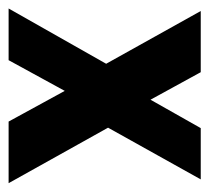

<svg xmlns="http://www.w3.org/2000/svg" viewBox="-49 -446 486 446"><g transform="rotate(90 194.0 -223.0)"><path d="M119.1 -226.6 138.7 -191.4 152.3 -184.6 182.1 -130.4 209.5 -180.7 242.7 -186.5 267.6 -231 248.5 -264.6 234.4 -272 202.6 -329.6 171.4 -274.4 142.6 -267.6ZM-3.4 -446.3 119.1 -226.6 -9.3 0H110.8L182.1 -130.4L253.4 0H396.5L267.6 -231L387.7 -446.3H268.6L202.6 -329.6L138.7 -446.3Z"/></g></svg>

Font: Roboto Flex Super Cond Bold
Style: Regular
Weight: 700
Width: 3
Designer: Berlow after Robertson
Foundry: Google
Version: Version 3.000